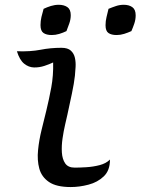

<svg xmlns="http://www.w3.org/2000/svg" viewBox="-20 -754 576 787"><path d="M197.8 -498Q182.6 -490.7 161.9 -483.9Q141.1 -477.1 119.4 -477.5Q97.7 -478 79.1 -492.9Q60.5 -507.8 49.3 -543.9Q105 -542 146 -550Q187 -558.1 231.9 -558.1Q257.8 -558.1 270.5 -546.4Q283.2 -534.7 287.1 -516.8Q291 -499 289.8 -479.5Q288.6 -460 287.1 -443.8Q283.7 -412.6 274.7 -370.1Q265.6 -327.6 256.3 -284.2Q252.9 -269 246.8 -242.7Q240.7 -216.3 236.3 -186.3Q231.9 -156.2 233.6 -128.9Q235.4 -101.6 247.3 -84.2Q259.3 -66.9 286.1 -66.9Q306.2 -66.9 334 -68.6Q361.8 -70.3 388.2 -77.1Q414.6 -84 429.7 -99.1L430.7 -100.1V-98.6Q430.7 -55.2 405.3 -31Q379.9 -6.8 342.8 2.9Q305.7 12.7 270 12.7Q210.9 12.7 180.7 -8.1Q150.4 -28.8 141.1 -63Q131.8 -97.2 136 -138.7Q140.1 -180.2 150.6 -222.4Q161.1 -264.6 169.9 -300.8Q181.2 -347.2 190.2 -395.8Q199.2 -444.3 197.8 -498ZM191.9 -610.4Q170.4 -610.4 158.2 -618.9Q146 -627.4 146 -650.9Q146 -668 149.9 -684.6Q153.8 -701.2 158.7 -717.8Q172.9 -724.6 188.7 -729.5Q204.6 -734.4 220.7 -734.4Q242.2 -734.4 256.1 -724.9Q270 -715.3 270 -691.9Q270 -674.8 264.2 -658.4Q258.3 -642.1 252.4 -626.5Q238.3 -619.6 222.9 -615Q207.5 -610.4 191.9 -610.4ZM458 -610.4Q436.5 -610.4 424.6 -618.7Q412.6 -627 412.6 -650.4Q412.6 -667.5 416.7 -684.3Q420.9 -701.2 424.8 -717.8Q439.9 -724.1 455.3 -729.2Q470.7 -734.4 487.3 -734.4Q508.8 -734.4 522.5 -724.6Q536.1 -714.8 536.1 -691.4Q536.1 -674.3 530.8 -658.2Q525.4 -642.1 518.6 -626.5Q504.4 -620.1 489 -615.2Q473.6 -610.4 458 -610.4Z"/></svg>

Font: Lumanosimo
Style: Regular
Weight: 400
Designer: The DocRepair Project, Eduardo Rodriguez Tunni
Foundry: Google
Version: Version 1.010